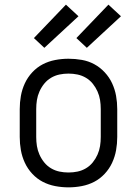

<svg xmlns="http://www.w3.org/2000/svg" viewBox="-20 -795 590 827"><path d="M275 12Q246 12 217.5 6.5Q189 1 164 -12Q139 -25 119 -46.5Q99 -68 87 -94Q75 -120 70 -148Q65 -176 65 -205V-325Q65 -354 70 -382Q75 -410 87 -436Q99 -462 119 -483.5Q139 -505 164 -518Q189 -531 217.5 -536.5Q246 -542 275 -542Q304 -542 332.5 -537Q361 -532 386 -518.5Q411 -505 431 -483.5Q451 -462 463 -436Q475 -410 480 -382Q485 -354 485 -325V-205Q485 -176 480 -148Q475 -120 463 -94Q451 -68 431 -46.5Q411 -25 386 -12Q361 1 332.5 6.5Q304 12 275 12ZM275 -52Q295 -52 314 -56Q333 -60 350 -70Q367 -80 379.5 -95.5Q392 -111 400 -129Q408 -147 411 -166Q414 -185 414 -205V-325Q414 -345 411 -364Q408 -383 400 -401Q392 -419 379.5 -434.5Q367 -450 350 -460Q333 -470 314 -474Q295 -478 275 -478Q255 -478 236 -474Q217 -470 200 -460Q183 -450 170.5 -434.5Q158 -419 150 -401Q142 -383 139 -364Q136 -345 136 -325V-205Q136 -185 139 -166Q142 -147 150 -129Q158 -111 170.5 -95.5Q183 -80 200 -70Q217 -60 236 -56Q255 -52 275 -52ZM354 -589 309 -631 447 -775 501 -725ZM171 -589 126 -631 264 -775 318 -725Z"/></svg>

Font: Lode
Style: Regular
Weight: 400
Monospace: yes
Designer: Belleve Invis
Foundry: Belleve Invis
Version: Version 29.2.0; ttfautohint (v1.8.3)